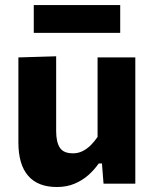

<svg xmlns="http://www.w3.org/2000/svg" viewBox="-20 -726 611 759"><path d="M204.7 13.3Q129.7 13.3 91.2 -31.2Q52.7 -75.7 52.7 -163.4Q52.7 -196.8 52.7 -221.5Q52.7 -246.1 52.7 -272.2Q52.7 -321.7 52.7 -359.4Q52.7 -397.1 52.7 -430.2Q52.7 -463.3 52.7 -499L202 -503.5Q202 -450.2 202 -398.4Q202 -346.6 202 -290.9V-208.1Q202 -164.7 216.5 -142.3Q230.9 -119.9 268.5 -119.9Q289.1 -119.9 306.7 -128.7Q324.3 -137.6 339 -152.2Q353.7 -166.9 365.7 -184.8V-290.9Q365.7 -346.6 365.7 -396.2Q365.7 -445.8 365.7 -499H514.9Q514.9 -445.8 514.9 -393.8Q514.9 -341.9 514.9 -272.2V-216Q514.9 -154 514.9 -103.8Q514.9 -53.7 514.9 0H389.3L383 -79.7H370.2Q353.3 -55.3 329.6 -34.1Q305.8 -12.9 274.7 0.2Q243.6 13.3 204.7 13.3ZM113.5 -596V-705.9Q152 -705.9 194.8 -705.9Q237.7 -705.9 284.3 -705.9Q331.1 -705.9 373.8 -705.9Q416.5 -705.9 455.2 -705.9V-596Q416.5 -596 373.8 -596Q331.1 -596 284.3 -596Q237.7 -596 194.8 -596Q152 -596 113.5 -596Z"/></svg>

Font: Commissioner Thin
Style: Regular
Weight: 100
Designer: Kostas Bartsokas
Foundry: Kostas Bartsokas
Version: Version 1.001;gftools[0.9.23]